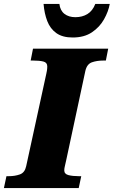

<svg xmlns="http://www.w3.org/2000/svg" viewBox="-45 -963 582 983"><path d="M-25 0 -12 -61H1Q31 -61 56.5 -70Q82 -79 89 -112L192 -585Q196 -603 196.5 -611.5Q197 -620 197 -623Q197 -643 177 -648Q157 -653 125 -653H112L124 -714H509L497 -653H484Q451 -653 425.5 -644Q400 -635 392 -600L294 -143Q290 -124 287 -112Q284 -100 284 -91Q284 -72 305.5 -66.5Q327 -61 358 -61H371L358 0ZM327 -771Q275 -771 243.5 -793.5Q212 -816 197 -855Q182 -894 178 -943H259Q263 -909 285 -892Q307 -875 341 -875Q376 -875 402.5 -891Q429 -907 443 -943H517Q510 -904 487.5 -864Q465 -824 425.5 -797.5Q386 -771 327 -771Z"/></svg>

Font: Noto Serif Black
Style: Italic
Weight: 900
Italic angle: -12°
Designer: Monotype Design Team
Foundry: Monotype Imaging Inc.
Version: Version 2.013